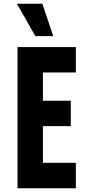

<svg xmlns="http://www.w3.org/2000/svg" viewBox="-20 -1000 467 1020"><path d="M383 -750V-615H208V-465H356V-330H208V-135H383V0H73V-750ZM168 -808 70 -980H205L263 -808Z"/></svg>

Font: Mohave Light
Style: Regular
Weight: 300
Designer: Gumpita Rahayu
Foundry: Tokotype
Version: Version 2.003